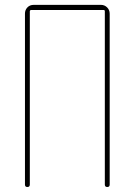

<svg xmlns="http://www.w3.org/2000/svg" viewBox="-20 -750 540 770"><path d="M80.1 -9.8V-695.3Q80.1 -710 89.8 -720.2Q99.6 -730.5 115.2 -730.5H384.8Q399.4 -730.5 409.7 -720.2Q419.9 -710 419.9 -695.3V-9.8Q419.9 0 410.2 0Q400.4 0 400.4 -9.8V-705.1Q400.4 -710 394.5 -710H105.5Q100.6 -710 99.6 -705.1V-9.8Q99.6 0 89.8 0Q80.1 0 80.1 -9.8Z"/></svg>

Font: Rounded-L Mgen+ 2m thin
Style: Regular
Weight: 100
Designer: [Source Han Sans]
Ryoko NISHIZUKA  (kana & ideographs); Paul D. Hunt (Latin, Greek & Cyrillic); Wenlong ZHANG  (bopomofo
Version: Version 1.059.20150602